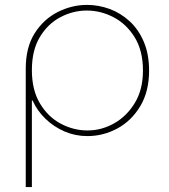

<svg xmlns="http://www.w3.org/2000/svg" viewBox="-20 -543 688 783"><path d="M335 -523Q382 -523 427 -506.5Q472 -490 508.5 -456.5Q545 -423 566.5 -372.5Q588 -322 588 -255Q588 -170 552 -110Q516 -50 458.5 -19Q401 12 336 12Q287 12 243 -7Q199 -26 165 -59Q131 -92 113 -133H110V220H85V-263Q85 -350 121.5 -407.5Q158 -465 215.5 -494Q273 -523 335 -523ZM334 -500Q278 -500 226.5 -473Q175 -446 142.5 -392Q110 -338 110 -257Q110 -176 143 -121Q176 -66 228 -38.5Q280 -11 337 -11Q394 -11 445.5 -40Q497 -69 530 -123.5Q563 -178 563 -255Q563 -336 529.5 -390.5Q496 -445 443.5 -472.5Q391 -500 334 -500Z"/></svg>

Font: MuseoModerno Thin
Style: Regular
Weight: 100
Designer: Pablo Cosgaya, Héctor Gatti, Marcela Romero, and the Authors of The MuseoModerno Project.
Foundry: Omnibus-Type Team
Version: Version 1.003